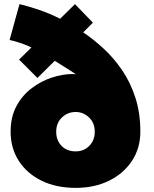

<svg xmlns="http://www.w3.org/2000/svg" viewBox="-20 -895 745 931"><path d="M347.5 16Q438.5 16 509.2 -19Q580 -54 620.2 -115.5Q660.5 -177 660.5 -256Q660.5 -348 636.2 -422.2Q612 -496.5 571.8 -555.2Q531.5 -614 482.5 -659.2Q433.5 -704.5 383.5 -738L430.5 -785L343.5 -875L271.5 -804Q220.5 -830 167.8 -847.8Q115 -865.5 74.5 -875L26.5 -701Q44 -697.5 72.8 -688.5Q101.5 -679.5 132.5 -665L72.5 -606L161.5 -517L245.5 -600Q269 -585 295.2 -569Q321.5 -553 347.5 -535Q339.5 -536 331.5 -536Q284.5 -536 232.5 -519.2Q180.5 -502.5 134.8 -468.2Q89 -434 60.2 -381.2Q31.5 -328.5 31.5 -256Q31.5 -177 70.8 -115.5Q110 -54 181 -19Q252 16 347.5 16ZM346.5 -161Q304 -161 278.2 -188Q252.5 -215 252.5 -256Q252.5 -299 280.5 -325.5Q308.5 -352 346.5 -352Q384 -352 411.8 -325.5Q439.5 -299 439.5 -256Q439.5 -215 413.2 -188Q387 -161 346.5 -161Z"/></svg>

Font: Spartan Black
Style: Regular
Weight: 900
Designer: Matt Bailey, Mirko Velimirovic
Foundry: Matt Bailey
Version: Version 1.003; ttfautohint (v1.8.3)